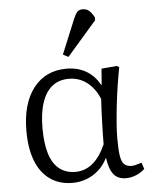

<svg xmlns="http://www.w3.org/2000/svg" viewBox="-56 -837 720 897"><g transform="rotate(-5 304.5 -388.0)"><path d="M248 14Q187 14 143 -17Q99 -48 76.5 -106Q54 -164 54 -246Q54 -374 110.5 -447Q167 -520 266 -520Q318 -520 357.5 -497Q397 -474 421 -430H423L429 -506L501 -512L512 -506Q504 -464 497 -418.5Q490 -373 485 -328.5Q480 -284 477 -244.5Q474 -205 474 -174Q474 -122 478.5 -93Q483 -64 495.5 -52.5Q508 -41 530 -41Q538 -41 550 -44Q562 -47 577 -52L587 -22Q571 -6 547 4Q523 14 499 14Q461 14 441 -10.5Q421 -35 414 -87H412Q396 -55 371 -32.5Q346 -10 314.5 2Q283 14 248 14ZM266 -36Q311 -36 346.5 -65Q382 -94 408 -153Q408 -173 408.5 -198Q409 -223 410 -252Q411 -281 412 -310Q413 -339 415 -365Q394 -416 357 -444Q320 -472 273 -472Q226 -472 194.5 -447Q163 -422 146.5 -373Q130 -324 130 -252Q130 -181 145 -132.5Q160 -84 191 -60Q222 -36 266 -36ZM280 -574 255 -587 321 -747Q330 -769 339 -779.5Q348 -790 365 -790Q382 -790 394.5 -780Q407 -770 419 -747V-734Z"/></g></svg>

Font: Literata 18pt Light
Style: Regular
Weight: 300
Designer: Latin by Veronika Burian and Jose Scaglione. Greek by Irene Vlachou. Cyrillic by Vera Evstafieva.
Foundry: TypeTogether
Version: Version 3.103;gftools[0.9.29]